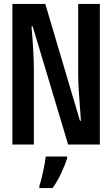

<svg xmlns="http://www.w3.org/2000/svg" viewBox="-20 -734 570 975"><path d="M43 0V-714H210L386 -121H391Q389 -152 385.5 -195.5Q382 -239 379.5 -282.5Q377 -326 377 -359V-714H487V0H326L146 -600H140Q145 -543 148.5 -483.5Q152 -424 152 -381V0ZM180 210Q186 193 192.5 165.5Q199 138 204.5 110Q210 82 212 61H321V69Q311 102 291 145Q271 188 247 221H180Z"/></svg>

Font: Noto Sans Mono Condensed SemiBold
Style: Regular
Weight: 600
Width: 3
Designer: Monotype Design Team
Foundry: Monotype Imaging Inc.
Version: Version 2.014